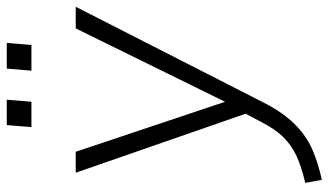

<svg xmlns="http://www.w3.org/2000/svg" viewBox="-222 -523 972 568"><g transform="rotate(-90 264.0 -239.0)"><path d="M219 23 37 -501H99L255 -35ZM16 227 7 178Q55 167 87 152Q119 137 142.5 113Q166 89 186 50L222 -18L235 -35L464 -501H528L246 52Q217 110 182 145.5Q147 181 105.5 199Q64 217 16 227ZM345 -705H421L415 -632H339ZM178 -705H253L247 -632H172Z"/></g></svg>

Font: Muli Light
Style: Italic
Weight: 300
Italic angle: -4.541°
Designer: Vernon Adams
Foundry: Vernon Adams
Version: Version 2.100; ttfautohint (v1.8.1.43-b0c9)